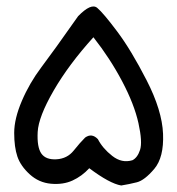

<svg xmlns="http://www.w3.org/2000/svg" viewBox="-20 -403 540 587"><path d="M350.6 164.1Q315.4 158.2 252.9 111.3Q230.5 135.7 201.7 148.9Q172.9 162.1 135.7 158.7Q98.6 155.3 70.8 129.9Q43 104.5 33.2 75.7Q23.4 46.9 23.4 3.4Q23.4 -40 46.9 -94.7Q70.3 -149.4 106.4 -197.3Q142.6 -245.1 218.8 -353.5Q258.8 -394.5 277.3 -378.9Q295.9 -363.3 338.4 -306.6Q380.9 -250 428.2 -157.7Q475.6 -65.4 478.5 6.3Q481.4 78.1 451.7 113.3Q421.9 148.4 398.4 154.3Q375 160.2 350.6 164.1ZM384.8 86.9Q400.4 79.1 408.2 55.2Q416 31.2 403.3 -26.4Q390.6 -84 353.5 -154.3Q316.4 -224.6 265.6 -289.1Q190.4 -206.1 144 -126Q97.7 -45.9 95.2 0.5Q92.8 46.9 106.4 66.4Q120.1 85.9 152.8 84Q185.5 82 205.1 57.6Q224.6 33.2 240.2 17.6Q260.7 2.9 279.3 22.5Q293.9 50.8 323.2 73.7Q352.5 96.7 384.8 86.9Z"/></svg>

Font: JasonHandwriting4
Style: Regular
Weight: 400
Version: Version 1.01.21